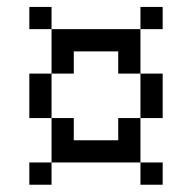

<svg xmlns="http://www.w3.org/2000/svg" viewBox="-20 -582 540 540"><path d="M437.5 -62.5V-125H375V-62.5ZM437.5 -500V-562.5H375V-500H125Q125 -500 125 -375H62.5Q62.5 -375 62.5 -250H125Q125 -250 125 -125H62.5V-62.5H125V-125H375Q375 -125 375 -250H312.5V-187.5H187.5V-250H125Q125 -250 125 -375H187.5V-437.5H312.5V-375H375Q375 -375 375 -250H437.5Q437.5 -250 437.5 -375H375Q375 -375 375 -500ZM125 -500V-562.5H62.5V-500Z"/></svg>

Font: Unifont
Style: Regular
Weight: 500
Version: Version 13.0.05